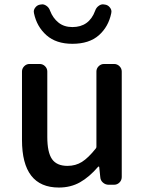

<svg xmlns="http://www.w3.org/2000/svg" viewBox="-20 -841 659 874"><path d="M248 12.7Q80.1 12.7 80.1 -204.1V-515.6Q80.1 -529.3 90.3 -539.6Q100.6 -549.8 114.3 -549.8H160.2Q174.8 -549.8 185.1 -539.6Q195.3 -529.3 195.3 -515.6V-217.8Q195.3 -147.5 216.8 -116.7Q238.3 -85.9 287.1 -85.9Q324.2 -85.9 353 -104Q381.8 -122.1 416 -165Q418.9 -168 418.9 -172.9V-515.6Q418.9 -529.3 429.2 -539.6Q439.5 -549.8 454.1 -549.8H499Q513.7 -549.8 523.9 -539.6Q534.2 -529.3 534.2 -515.6V-35.2Q534.2 -20.5 523.9 -10.3Q513.7 0 499 0H474.6Q460 0 448.7 -9.8Q437.5 -19.5 436.5 -34.2L431.6 -81.1Q430.7 -83 429.2 -83Q427.7 -83 426.8 -82Q386.7 -35.2 344.2 -11.2Q301.8 12.7 248 12.7ZM309.6 -641.6Q235.4 -641.6 191.4 -680.7Q147.5 -719.7 134.8 -780.3Q133.8 -784.2 133.8 -788.1Q133.8 -797.9 140.6 -806.6Q149.4 -818.4 164.1 -820.3H166Q168.9 -821.3 171.9 -821.3Q181.6 -821.3 191.4 -814.5Q203.1 -806.6 208 -792Q220.7 -758.8 246.1 -738.3Q271.5 -717.8 309.6 -717.8Q385.7 -717.8 413.1 -792Q418 -806.6 429.7 -814.5Q438.5 -821.3 449.2 -821.3Q452.1 -821.3 455.1 -820.3H457Q471.7 -818.4 480.5 -806.6Q487.3 -797.9 487.3 -788.1Q487.3 -784.2 486.3 -780.3Q473.6 -718.8 429.7 -680.2Q385.7 -641.6 309.6 -641.6Z"/></svg>

Font: Gen Jyuu GothicL Medium
Style: Regular
Weight: 500
Designer: [Source Han Sans]
Ryoko NISHIZUKA  (kana & ideographs); Paul D. Hunt (Latin, Greek & Cyrillic); Wenlong ZHANG  (bopomofo
Version: Version 1.002.20150607